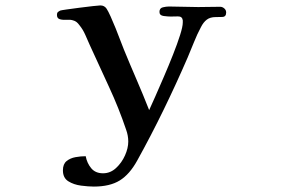

<svg xmlns="http://www.w3.org/2000/svg" viewBox="-20 -568 1040 708"><path d="M814 -522Q814 -506 800 -505.5Q786 -505 775 -505Q755 -505 742.5 -495.5Q730 -486 721 -468Q707 -442 695.5 -413Q684 -384 672 -356Q630 -259 583.5 -163.5Q537 -68 486 24Q458 75 421.5 97.5Q385 120 326 120Q306 120 279 116.5Q252 113 232 100.5Q212 88 212 60Q212 37 225.5 26Q239 15 258.5 11.5Q278 8 296 8Q301 34 316.5 52.5Q332 71 360 71Q387 71 408 51.5Q429 32 441 5Q453 -22 453 -46Q453 -68 445 -90Q418 -170 382 -247.5Q346 -325 311 -402Q303 -420 294.5 -439.5Q286 -459 273 -475Q268 -482 262.5 -486.5Q257 -491 249 -493Q240 -496 226 -495Q212 -494 201 -497Q190 -500 190 -513Q190 -520 193 -523Q196 -526 202 -529Q204 -530 225 -533Q246 -536 273 -539.5Q300 -543 322.5 -545.5Q345 -548 350 -548Q365 -548 373 -536Q379 -527 388 -507Q397 -487 406.5 -463.5Q416 -440 424 -418.5Q432 -397 437 -385Q460 -329 484 -273.5Q508 -218 530 -162Q538 -179 552.5 -212Q567 -245 584.5 -285.5Q602 -326 618 -366.5Q634 -407 644 -438.5Q654 -470 654 -485Q654 -487 654 -489Q654 -491 654 -493Q652 -508 636 -507.5Q620 -507 609 -507Q599 -507 583.5 -509Q568 -511 568 -524Q568 -538 580.5 -541Q593 -544 603 -544Q630 -544 657 -543Q684 -542 711 -542Q731 -542 751.5 -542.5Q772 -543 792 -543Q800 -543 807 -537Q814 -531 814 -522Z"/></svg>

Font: Kaisei HarunoUmi Medium
Style: Regular
Weight: 500
Designer: Font-Kai, 金井和夫
Foundry: KAZUO KANAI
Version: Version 5.003